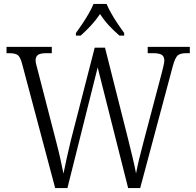

<svg xmlns="http://www.w3.org/2000/svg" viewBox="-20 -951 992 971"><path d="M91 -631Q82 -664 69 -673Q56 -682 26 -682H13V-714H242V-682H215Q183 -682 171.5 -673Q160 -664 160 -646Q160 -637 163.5 -623.5Q167 -610 172 -591L265 -231Q277 -185 285 -149Q293 -113 301 -73Q309 -113 318 -153.5Q327 -194 338 -240L459 -710H511L629 -243Q641 -194 651 -152.5Q661 -111 668 -74Q681 -142 706 -234L798 -582Q803 -602 807 -618.5Q811 -635 811 -645Q811 -665 798.5 -673.5Q786 -682 753 -682H727V-714H940V-682H922Q892 -682 879 -671Q866 -660 854 -617L689 0H628L474 -610L321 0H259ZM364 -784Q378 -803 395.5 -829Q413 -855 428.5 -882Q444 -909 453 -931H519Q528 -909 543.5 -882Q559 -855 576.5 -829Q594 -803 608 -784V-771H584Q554 -797 530 -823Q506 -849 486 -880Q465 -849 441 -823Q417 -797 388 -771H364Z"/></svg>

Font: Noto Serif Tamil SemiCondensed Light
Style: Italic
Weight: 300
Width: 4
Italic angle: -12°
Designer: Indian Type Foundry, Tom Grace, and the Monotype Design Team
Foundry: Monotype Imaging Inc.
Version: Version 2.003; ttfautohint (v1.8.4.7-5d5b)